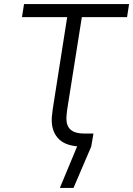

<svg xmlns="http://www.w3.org/2000/svg" viewBox="-20 -720 654 943"><path d="M274 203 368 -23 428 -16V0L341 203ZM388 0Q308 0 271 -35Q234 -70 234 -131Q234 -144 236 -158Q238 -172 239 -184L310 -636H88L98 -700H614L604 -636H382L310 -182Q309 -172 307.5 -160Q306 -148 306 -139Q306 -101 327.5 -82.5Q349 -64 394 -64H439L428 0Z"/></svg>

Font: MuseoModerno Thin Light
Style: Italic
Weight: 300
Italic angle: -9°
Version: Version 1.003